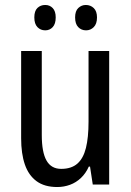

<svg xmlns="http://www.w3.org/2000/svg" viewBox="-20 -742 527 772"><path d="M419 -537V0H353L342 -72H337Q325 -45 305.5 -26.5Q286 -8 261.5 1Q237 10 210 10Q159 10 127 -13.5Q95 -37 80 -80.5Q65 -124 65 -186V-537H148V-199Q148 -130 167 -96.5Q186 -63 226 -63Q267 -63 291 -84Q315 -105 325.5 -147Q336 -189 336 -253V-537ZM118 -672Q118 -698 130.5 -710Q143 -722 162 -722Q180 -722 192 -709.5Q204 -697 204 -672Q204 -646 192 -633Q180 -620 162 -620Q143 -620 130.5 -633Q118 -646 118 -672ZM282 -672Q282 -698 295 -710Q308 -722 325 -722Q344 -722 357 -709.5Q370 -697 370 -672Q370 -646 357 -633Q344 -620 326 -620Q307 -620 294.5 -633Q282 -646 282 -672Z"/></svg>

Font: Noto Sans Display Condensed
Style: Regular
Weight: 400
Width: 3
Designer: Monotype Design Team
Foundry: Monotype Imaging Inc.
Version: Version 2.003